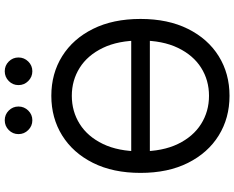

<svg xmlns="http://www.w3.org/2000/svg" viewBox="-108 -864 982 805"><g transform="rotate(-90 382.5 -462.0)"><path d="M630.9 -402.3V-324.2H130.9V-402.3ZM382.8 9.8Q289.6 9.8 216.6 -35.4Q143.6 -80.6 101.6 -164.3Q59.6 -248 59.6 -363.3Q59.6 -479 101.6 -562.7Q143.6 -646.5 216.6 -691.9Q289.6 -737.3 382.8 -737.3Q476.1 -737.3 548.8 -691.9Q621.6 -646.5 663.3 -562.7Q705.1 -479 705.1 -363.3Q705.1 -248 663.3 -164.3Q621.6 -80.6 548.8 -35.4Q476.1 9.8 382.8 9.8ZM382.8 -76.2Q447.8 -76.2 500.2 -109.1Q552.7 -142.1 583.7 -206.3Q614.7 -270.5 614.7 -363.3Q614.7 -457 583.7 -521.2Q552.7 -585.4 500.2 -618.4Q447.8 -651.4 382.8 -651.4Q317.4 -651.4 264.6 -618.2Q211.9 -585 180.9 -520.8Q149.9 -456.5 149.9 -363.3Q149.9 -270.5 180.9 -206.5Q211.9 -142.6 264.6 -109.4Q317.4 -76.2 382.8 -76.2ZM485.8 -816.9Q461.9 -816.9 444.8 -834Q427.7 -851.1 427.7 -875Q427.7 -898.9 444.8 -915.8Q461.9 -932.6 485.8 -932.6Q509.8 -932.6 526.6 -915.8Q543.5 -898.9 543.5 -875Q543.5 -851.1 526.6 -834Q509.8 -816.9 485.8 -816.9ZM280.3 -816.9Q256.3 -816.9 239.3 -834Q222.2 -851.1 222.2 -875Q222.2 -898.9 239.3 -915.8Q256.3 -932.6 280.3 -932.6Q304.2 -932.6 321 -915.8Q337.9 -898.9 337.9 -875Q337.9 -851.1 321 -834Q304.2 -816.9 280.3 -816.9Z"/></g></svg>

Font: Inter Variable
Style: Regular
Weight: 400
Designer: Rasmus Andersson
Foundry: rsms
Version: Version 4.001;git-9221beed3